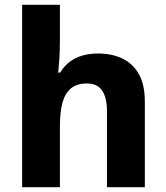

<svg xmlns="http://www.w3.org/2000/svg" viewBox="-20 -780 693 800"><path d="M229.6 -614.5Q229.6 -567.2 227.1 -532.4Q224.6 -497.5 222.6 -477.5H230.6Q248.3 -506.2 271.9 -523.5Q295.6 -540.8 324.9 -549Q354.2 -557.1 387.5 -557.1Q445.8 -557.1 489.6 -536.3Q533.4 -515.5 558.5 -471.4Q583.5 -427.4 583.5 -356.4V0H425.7V-315.4Q425.7 -373.6 405.5 -402.9Q385.3 -432.2 342.1 -432.2Q299.7 -432.2 275.1 -411.4Q250.5 -390.6 240.1 -351.2Q229.6 -311.7 229.6 -254.1V0H72.2V-760H229.6Z"/></svg>

Font: Noto Sans Oriya
Style: Regular
Weight: 400
Designer: Amélie Bonet and Sol Matas
Foundry: Google LLC
Version: Version 2.006